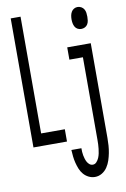

<svg xmlns="http://www.w3.org/2000/svg" viewBox="-103 -794 705 1077"><g transform="rotate(-10 250.0 -256.0)"><path d="M37 0V-735H93V-70H228V0ZM417 -608Q406 -608 396.5 -613Q387 -618 381.5 -627.5Q376 -637 374 -648Q372 -659 372 -670Q372 -681 374 -692Q376 -703 381.5 -712.5Q387 -722 396.5 -727.5Q406 -733 417 -733Q428 -733 438 -727.5Q448 -722 453.5 -712.5Q459 -703 460.5 -692Q462 -681 462 -670Q462 -659 460.5 -648Q459 -637 453.5 -627.5Q448 -618 438 -613Q428 -608 417 -608ZM349 223Q330 223 313 214.5Q296 206 284 192Q272 178 265 160.5Q258 143 253.5 125Q249 107 247 88.5Q245 70 244 51H301Q301 62 301.5 72Q302 82 304 92Q306 102 309 112Q312 122 317 131Q322 140 330 146.5Q338 153 349 153Q361 153 370 143Q379 133 384 121Q389 109 391.5 96.5Q394 84 395.5 71Q397 58 397.5 45.5Q398 33 398 20V-450H321V-520H455V20Q455 41 453.5 62.5Q452 84 448 104.5Q444 125 437.5 145Q431 165 419 183Q407 201 388.5 212Q370 223 349 223Z"/></g></svg>

Font: Iosevka Algr
Style: Regular
Weight: 400
Monospace: yes
Designer: Belleve Invis
Foundry: Belleve Invis
Version: Version 26.0.2; ttfautohint (v1.8.3)